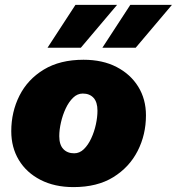

<svg xmlns="http://www.w3.org/2000/svg" viewBox="-20 -754 722 784"><path d="M280 10Q203 10 145.5 -19.5Q88 -49 57 -100.5Q26 -152 26 -218Q26 -297 59.5 -363.5Q93 -430 159 -470Q225 -510 321 -510Q399 -510 456 -480.5Q513 -451 544.5 -400Q576 -349 576 -283Q576 -204 542 -137.5Q508 -71 442.5 -30.5Q377 10 280 10ZM283 -128Q305 -128 322.5 -145Q340 -162 352.5 -189Q365 -216 371.5 -246Q378 -276 378 -302Q378 -337 362 -354.5Q346 -372 318 -372Q296 -372 278.5 -355Q261 -338 248.5 -311.5Q236 -285 229 -254.5Q222 -224 222 -198Q222 -163 238.5 -145.5Q255 -128 283 -128ZM398 -559 512 -734H682L534 -559ZM174 -559 288 -734H458L310 -559Z"/></svg>

Font: Work Sans ExtraBold
Style: Italic
Weight: 800
Italic angle: -13°
Designer: Wei Huang
Foundry: Wei Huang
Version: Version 2.012; ttfautohint (v1.8.3)